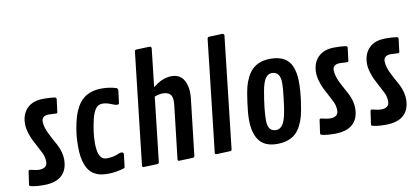

<svg xmlns="http://www.w3.org/2000/svg" viewBox="-74 -1087 2961 1354"><g transform="rotate(-10 1406.5 -410.0)"><path d="M318.8 -476.6 263.7 -479Q240.2 -479 226.8 -468.3Q213.4 -457.5 213.4 -437.3Q213.4 -417 220.7 -392.6Q230.5 -359.9 254.6 -316.4Q278.8 -272.9 288.1 -254.9Q316.4 -198.7 316.4 -147.9Q316.4 -74.2 273.2 -34.4Q230 5.4 142.1 5.4Q98.6 5.4 72.8 0.7Q46.9 -3.9 44.2 -6.6Q41.5 -9.3 41.5 -15.1L54.2 -105.5Q55.2 -117.7 62.7 -117.7Q70.3 -117.7 91.8 -112.3Q113.3 -106.9 129.4 -106.9Q189 -106.9 189 -154.3Q189 -188 174.6 -217.3Q160.2 -246.6 143.3 -277.8Q126.5 -309.1 117.2 -327.9Q107.9 -346.7 97.9 -379.9Q87.9 -413.1 87.9 -442.4Q87.9 -510.7 128.7 -552.7Q169.4 -594.7 247.6 -594.7Q297.9 -594.7 326.2 -589.8Q338.4 -587.9 338.4 -577.1L327.6 -490.2Q327.6 -476.6 318.8 -476.6Z M766.6 -579.6Q777.3 -575.7 777.3 -561L766.1 -472.7Q765.1 -462.9 752.7 -462.9Q740.2 -462.9 729 -467.8Q681.6 -488.8 650.4 -488.8Q619.1 -488.8 600.6 -462.9Q582 -437 570.8 -388.7Q549.8 -298.3 549.8 -223.6Q549.8 -103.5 611.8 -103.5Q656.7 -103.5 684.6 -115Q712.4 -126.5 720.7 -126.5Q737.8 -126.5 737.8 -111.8L727.5 -25.9Q726.6 -17.1 723.9 -15.4Q721.2 -13.7 716.8 -11.7Q657.7 5.4 605.7 5.4Q553.7 5.4 523.7 -7.8Q493.7 -21 476.1 -41.7Q458.5 -62.5 447.8 -91.8Q428.7 -142.1 428.7 -215.6Q428.7 -289.1 438.2 -343.5Q447.8 -397.9 458.3 -432.1Q468.8 -466.3 486.3 -497.8Q503.9 -529.3 527.3 -549.8Q578.6 -594.7 663.1 -594.7Q719.7 -594.7 766.6 -579.6Z M1060.5 -813 1029.8 -539.1Q1095.7 -594.7 1164.1 -594.7Q1246.1 -594.7 1267.6 -504.9Q1273.4 -480.5 1273.4 -458.7Q1273.4 -437 1272 -423.8L1225.1 -14.6Q1223.1 -2.4 1212.9 -1.5L1114.3 2Q1103.5 1 1103.5 -7.3L1147.9 -394Q1149.4 -406.7 1149.4 -417Q1149.4 -457 1130.6 -471.4Q1111.8 -485.8 1082.8 -485.8Q1053.7 -485.8 1022.5 -473.6L970.7 -14.6Q968.8 -2.4 958.5 -1.5L859.9 2Q849.1 1 849.1 -7.3L939.9 -809.6Q940.9 -816.4 943.1 -819.3Q945.3 -822.3 952.1 -822.8L1047.9 -826.2Q1060.5 -824.7 1060.5 -813Z M1581.5 -813 1491.7 -15.1Q1490.7 -8.3 1488.3 -5.4Q1485.8 -2.4 1479 -2L1380.9 2Q1370.1 1 1370.1 -7.3L1460.4 -809.6Q1461.4 -816.4 1463.9 -819.3Q1466.3 -822.3 1473.1 -822.8L1568.8 -826.2Q1581.5 -824.7 1581.5 -813Z M1648.4 -198.2Q1648.4 -244.6 1658.7 -319.3Q1668.9 -394 1677.7 -428Q1686.5 -461.9 1702.6 -494.4Q1718.8 -526.9 1740.7 -547.9Q1789.1 -594.7 1871.6 -594.7Q1988.8 -594.7 2023.4 -508.8Q2042 -462.9 2042 -397.7Q2042 -332.5 2032 -262.7Q2022 -192.9 2013.2 -159.4Q2004.4 -126 1988.5 -94Q1972.7 -62 1950.7 -41Q1902.3 5.4 1815.7 5.4Q1729 5.4 1688.7 -46.6Q1648.4 -98.6 1648.4 -198.2ZM1901.9 -208.5Q1907.2 -234.4 1915.8 -305.4Q1924.3 -376.5 1924.3 -410.6Q1924.3 -493.7 1864.3 -493.7Q1835.9 -493.7 1817.6 -466.8Q1799.3 -439.9 1788.1 -377.4Q1765.6 -250.5 1765.6 -171.4Q1765.6 -92.3 1825.2 -92.3Q1853.5 -92.3 1872.3 -119.4Q1891.1 -146.5 1901.9 -208.5Z M2402.8 -476.6 2347.7 -479Q2324.2 -479 2310.8 -468.3Q2297.4 -457.5 2297.4 -437.3Q2297.4 -417 2304.7 -392.6Q2314.5 -359.9 2338.6 -316.4Q2362.8 -272.9 2372.1 -254.9Q2400.4 -198.7 2400.4 -147.9Q2400.4 -74.2 2357.2 -34.4Q2314 5.4 2226.1 5.4Q2182.6 5.4 2156.7 0.7Q2130.9 -3.9 2128.2 -6.6Q2125.5 -9.3 2125.5 -15.1L2138.2 -105.5Q2139.2 -117.7 2146.7 -117.7Q2154.3 -117.7 2175.8 -112.3Q2197.3 -106.9 2213.4 -106.9Q2272.9 -106.9 2272.9 -154.3Q2272.9 -188 2258.5 -217.3Q2244.1 -246.6 2227.3 -277.8Q2210.4 -309.1 2201.2 -327.9Q2191.9 -346.7 2181.9 -379.9Q2171.9 -413.1 2171.9 -442.4Q2171.9 -510.7 2212.6 -552.7Q2253.4 -594.7 2331.5 -594.7Q2381.8 -594.7 2410.2 -589.8Q2422.4 -587.9 2422.4 -577.1L2411.6 -490.2Q2411.6 -476.6 2402.8 -476.6Z M2767.6 -476.6 2712.4 -479Q2689 -479 2675.5 -468.3Q2662.1 -457.5 2662.1 -437.3Q2662.1 -417 2669.4 -392.6Q2679.2 -359.9 2703.4 -316.4Q2727.5 -272.9 2736.8 -254.9Q2765.1 -198.7 2765.1 -147.9Q2765.1 -74.2 2721.9 -34.4Q2678.7 5.4 2590.8 5.4Q2547.4 5.4 2521.5 0.7Q2495.6 -3.9 2492.9 -6.6Q2490.2 -9.3 2490.2 -15.1L2502.9 -105.5Q2503.9 -117.7 2511.5 -117.7Q2519 -117.7 2540.5 -112.3Q2562 -106.9 2578.1 -106.9Q2637.7 -106.9 2637.7 -154.3Q2637.7 -188 2623.3 -217.3Q2608.9 -246.6 2592 -277.8Q2575.2 -309.1 2565.9 -327.9Q2556.6 -346.7 2546.6 -379.9Q2536.6 -413.1 2536.6 -442.4Q2536.6 -510.7 2577.4 -552.7Q2618.2 -594.7 2696.3 -594.7Q2746.6 -594.7 2774.9 -589.8Q2787.1 -587.9 2787.1 -577.1L2776.4 -490.2Q2776.4 -476.6 2767.6 -476.6Z"/></g></svg>

Font: Contrail One
Style: Regular
Weight: 400
Designer: Riccardo De Franceschi
Foundry: Sorkin Type Co.
Version: Version 1.003